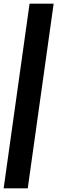

<svg xmlns="http://www.w3.org/2000/svg" viewBox="-30 -867 314 1052"><path d="M-10 165 132 -847H264L122 165Z"/></svg>

Font: Morrison ExtraBold
Style: Regular
Weight: 800
Designer: Pablo Impallari, Rodrigo Fuenzalida (Modified by Dan O. Williams)
Version: Version 0.03;June 6, 2019;FontCreator 11.5.0.2425 64-bit; tt